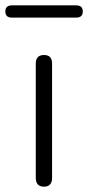

<svg xmlns="http://www.w3.org/2000/svg" viewBox="-54 -695 330 719"><path d="M111 4Q80 4 80 -29V-457Q80 -489 111 -489Q141 -489 141 -457V-29Q141 4 111 4ZM-9 -629Q-34 -629 -34 -652Q-34 -675 -9 -675H231Q256 -675 256 -652Q256 -629 231 -629Z"/></svg>

Font: Nunito Light
Style: Regular
Weight: 300
Designer: Vernon Adams
Foundry: Vernon Adams
Version: Version 3.601; ttfautohint (v1.8.2.53-6de2)